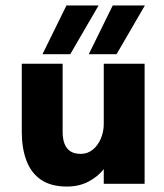

<svg xmlns="http://www.w3.org/2000/svg" viewBox="-20 -675 601 705"><path d="M226 10Q167 10 130.5 -15Q94 -40 77 -85.5Q60 -131 60 -190V-441H210V-190Q210 -165 217 -147Q224 -129 238.5 -119.5Q253 -110 277 -110Q301 -110 320 -125Q339 -140 350 -165.5Q361 -191 361 -220V-441H511V0H361V-54Q339 -26 304.5 -8Q270 10 226 10ZM136 -476 224 -655H342L238 -476ZM306 -476 394 -655H512L408 -476Z"/></svg>

Font: Teachers
Style: Regular
Weight: 400
Designer: Alfredo Marco Pradil, Chank Diesel
Version: Version 1.001